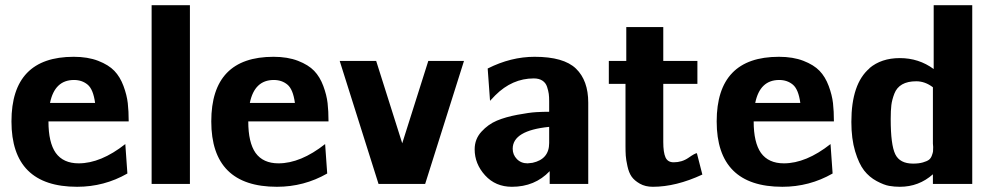

<svg xmlns="http://www.w3.org/2000/svg" viewBox="-20 -706 3819 737"><path d="M24 -240Q24 -488 263 -488Q317 -488 357 -472.5Q397 -457 419 -434Q441 -411 454 -376Q467 -341 470.5 -310Q474 -279 474 -240H166Q166 -159 194 -119Q223 -79 282 -79Q367 -79 461 -153L469 -40Q380 11 276 11Q24 11 24 -240ZM172 -311H345Q338 -363 316.5 -381Q295 -399 264 -399Q190 -399 172 -311Z M562 0V-686H709V0Z M791 -240Q791 -488 1030 -488Q1084 -488 1124 -472.5Q1164 -457 1186 -434Q1208 -411 1221 -376Q1234 -341 1237.5 -310Q1241 -279 1241 -240H933Q933 -159 961 -119Q990 -79 1049 -79Q1134 -79 1228 -153L1236 -40Q1147 11 1043 11Q791 11 791 -240ZM939 -311H1112Q1105 -363 1083.5 -381Q1062 -399 1031 -399Q957 -399 939 -311Z M1284 -472H1424L1524 -156L1624 -472H1761L1612 0H1433Z M1802 -133Q1802 -172 1828 -200.5Q1854 -229 1887.5 -243Q1921 -257 1966.5 -265.5Q2012 -274 2038 -275.5Q2064 -277 2088 -277V-317Q2088 -334 2086.5 -345.5Q2085 -357 2080 -372.5Q2075 -388 2062 -396.5Q2049 -405 2029 -405Q1946 -405 1881 -340L1861 -319L1852 -443Q1941 -488 2032 -488Q2144 -488 2191 -442.5Q2238 -397 2238 -312V0H2090V-49Q2033 11 1945 11Q1882 11 1842 -33Q1802 -77 1802 -133ZM1948 -135Q1948 -112 1964 -95.5Q1980 -79 2005 -79Q2010 -79 2024 -81Q2088 -95 2088 -157V-219Q1948 -205 1948 -135Z M2317 -384V-472H2384V-602H2526V-472H2657V-384H2526V-161Q2526 -121 2534.5 -102Q2543 -83 2566 -83Q2598 -83 2623 -100.5Q2648 -118 2655 -118L2676 -36Q2575 11 2486 11Q2457 11 2436 -1Q2415 -13 2404.5 -28Q2394 -43 2388.5 -68Q2383 -93 2382 -108.5Q2381 -124 2381 -146V-384Z M2731 -240Q2731 -488 2970 -488Q3024 -488 3064 -472.5Q3104 -457 3126 -434Q3148 -411 3161 -376Q3174 -341 3177.5 -310Q3181 -279 3181 -240H2873Q2873 -159 2901 -119Q2930 -79 2989 -79Q3074 -79 3168 -153L3176 -40Q3087 11 2983 11Q2731 11 2731 -240ZM2879 -311H3052Q3045 -363 3023.5 -381Q3002 -399 2971 -399Q2897 -399 2879 -311Z M3248 -238Q3248 -385 3318 -444H3317Q3363 -483 3434 -483Q3507 -483 3564 -441V-686H3712V0H3561V-18V-37Q3507 11 3434 11Q3413 11 3393 7.5Q3373 4 3345 -11Q3317 -26 3297 -51.5Q3277 -77 3262.5 -125Q3248 -173 3248 -238ZM3399 -249Q3399 -150 3416.5 -114Q3434 -78 3485 -78Q3507 -78 3522.5 -82.5Q3538 -87 3545.5 -92.5Q3553 -98 3557 -109Q3561 -120 3561.5 -125Q3562 -130 3562 -142L3561 -155V-371Q3531 -394 3497 -394Q3464 -394 3443 -382Q3422 -370 3413 -346.5Q3404 -323 3401.5 -302.5Q3399 -282 3399 -249Z"/></svg>

Font: Coval
Style: Black
Weight: 1000
Foundry: Context Ltd
Version: Version 001.000